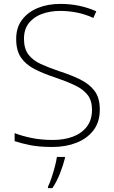

<svg xmlns="http://www.w3.org/2000/svg" viewBox="-20 -837 584 985"><path d="M492 -275Q492 -211 459.5 -168.5Q427 -126 372 -104.5Q317 -83 249 -83Q182 -83 136.5 -92Q91 -101 55 -113V-154Q94 -139 143 -129Q192 -119 252 -119Q308 -119 353 -135.5Q398 -152 425 -186.5Q452 -221 452 -274Q452 -321 429.5 -350Q407 -379 364 -399.5Q321 -420 259 -441Q201 -460 156.5 -483Q112 -506 87.5 -542Q63 -578 63 -637Q63 -696 93.5 -736Q124 -776 175 -796.5Q226 -817 290 -817Q389 -817 474 -779L459 -745Q415 -765 372.5 -773Q330 -781 288 -781Q237 -781 195 -765.5Q153 -750 128 -718.5Q103 -687 103 -638Q103 -587 126 -557Q149 -527 189.5 -508.5Q230 -490 283 -472Q346 -452 393 -428.5Q440 -405 466 -369.5Q492 -334 492 -275ZM313 -25Q304 11 288 52Q272 93 249 128H226V121Q234 105 243.5 77.5Q253 50 261 19.5Q269 -11 272 -32H313Z"/></svg>

Font: Noto Sans Telugu UI ExtraLight
Style: Regular
Weight: 200
Designer: Jelle Bosma - Monotype Design Team
Foundry: Monotype Imaging Inc.
Version: Version 2.005; ttfautohint (v1.8.4.7-5d5b)